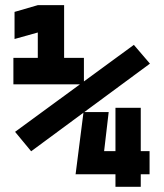

<svg xmlns="http://www.w3.org/2000/svg" viewBox="-20 -714 626 734"><path d="M99.1 -135.7 37.6 -210 491.7 -542.5 553.2 -470.7ZM269 -47.9 299.3 -285.6H395.5L367.7 -47.9ZM268.6 -47.9 307.1 -136.2H425.8V-47.9ZM513.7 -47.9V-136.2H551.8V-47.9ZM421.4 0V-301.8H518.1V0ZM124.5 -391.6V-694.3H225.1V-391.6ZM31.2 -391.6V-492.7H128.4V-391.6ZM220.7 -391.6V-492.7H300.8V-391.6ZM35.6 -564.9V-668.5L124.5 -694.3V-589.8Z"/></svg>

Font: Cascadia Mono PL
Style: Regular
Weight: 400
Monospace: yes
Designer: Aaron Bell
Foundry: Saja Typeworks
Version: Version 2102.003